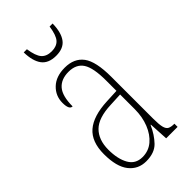

<svg xmlns="http://www.w3.org/2000/svg" viewBox="-227 -782 855 855"><g transform="rotate(-45 200.0 -354.5)"><path d="M153 10Q103 10 72.5 -28.5Q42 -67 42 -146Q42 -224 85.5 -261.5Q129 -299 218 -303L281 -306V-371Q281 -451 259.5 -484Q238 -517 190 -517Q143 -517 118.5 -488.5Q94 -460 94 -395Q73 -395 73 -438Q73 -482 104.5 -512Q136 -542 191 -542Q250 -542 279.5 -502.5Q309 -463 309 -366V-103Q309 -66 313.5 -48.5Q318 -31 328.5 -25.5Q339 -20 358 -20H360V0H288L283 -91H281Q262 -48 234 -19Q206 10 153 10ZM155 -15Q193 -15 221 -38.5Q249 -62 265 -102Q281 -142 281 -191V-283L219 -280Q139 -277 104.5 -242.5Q70 -208 70 -146Q70 -88 90.5 -51.5Q111 -15 155 -15ZM202 -606Q154 -606 132.5 -635Q111 -664 110 -719H130Q137 -671 153.5 -652.5Q170 -634 202 -634Q233 -634 249.5 -652Q266 -670 273 -719H292Q291 -664 270 -635Q249 -606 202 -606Z"/></g></svg>

Font: Noto Serif Myanmar ExtraCondensed Thin
Style: Regular
Weight: 100
Width: 2
Designer: Ben Mitchell and the Monotype Design Team
Foundry: Monotype Imaging Inc.
Version: Version 2.106; ttfautohint (v1.8.4.7-5d5b)